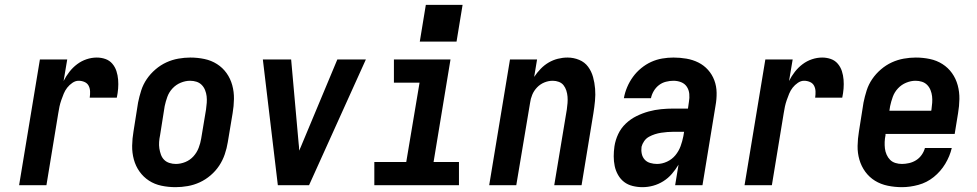

<svg xmlns="http://www.w3.org/2000/svg" viewBox="-20 -766 4040 794"><path d="M59 0 145 -520H258L243 -431Q253 -451 267 -469Q281 -487 299 -500.5Q317 -514 338 -521Q359 -528 380 -528Q399 -528 416 -522Q433 -516 444.5 -502.5Q456 -489 461.5 -472Q467 -455 468.5 -436.5Q470 -418 468.5 -399.5Q467 -381 463 -362H351Q353 -375 352.5 -388Q352 -401 346.5 -411.5Q341 -422 329.5 -427Q318 -432 305 -432Q292 -432 279.5 -423.5Q267 -415 258 -403.5Q249 -392 243.5 -378.5Q238 -365 233.5 -352Q229 -339 226 -325.5Q223 -312 221 -298L172 0Z M706 8Q676 8 647.5 2Q619 -4 596 -19Q573 -34 557 -56.5Q541 -79 533.5 -106.5Q526 -134 526.5 -163.5Q527 -193 532 -222L551 -342Q556 -367 564 -392Q572 -417 587 -439Q602 -461 623 -479Q644 -497 668 -508Q692 -519 717.5 -523.5Q743 -528 767 -528Q797 -528 825.5 -522Q854 -516 877.5 -501Q901 -486 917 -463.5Q933 -441 940.5 -413.5Q948 -386 947.5 -356.5Q947 -327 942 -298L922 -178Q918 -153 909.5 -128Q901 -103 886.5 -81Q872 -59 851 -41Q830 -23 806 -12Q782 -1 756.5 3.5Q731 8 706 8ZM707 -88Q727 -88 746.5 -96Q766 -104 780 -119.5Q794 -135 801.5 -154.5Q809 -174 812 -193L832 -313Q834 -327 835 -341Q836 -355 834.5 -368Q833 -381 828 -393.5Q823 -406 814 -415Q805 -424 792.5 -428Q780 -432 766 -432Q747 -432 727.5 -424Q708 -416 693.5 -400.5Q679 -385 672 -365.5Q665 -346 661 -327L642 -207Q639 -193 638 -179Q637 -165 639 -152Q641 -139 645.5 -126.5Q650 -114 659 -105Q668 -96 681 -92Q694 -88 707 -88Z M1129 0 1067 -520H1184L1215 -173Q1216 -166 1216.5 -158.5Q1217 -151 1217 -143Q1221 -151 1224 -158.5Q1227 -166 1230 -173L1375 -520H1493L1258 0Z M1528 0V-96H1660L1715 -424H1609V-520H1843L1773 -96H1878V0ZM1868 -594H1716L1741 -746H1893Z M2003 0 2089 -520H2201L2189 -448Q2201 -466 2216 -481.5Q2231 -497 2249 -507.5Q2267 -518 2287 -523Q2307 -528 2327 -528Q2352 -528 2375 -518.5Q2398 -509 2412 -490Q2426 -471 2432.5 -447.5Q2439 -424 2441 -399Q2443 -374 2440.5 -348.5Q2438 -323 2434 -298L2385 0H2272L2324 -313Q2326 -327 2327 -340Q2328 -353 2327 -366Q2326 -379 2322 -391.5Q2318 -404 2310.5 -413.5Q2303 -423 2291 -427.5Q2279 -432 2266 -432Q2248 -432 2231 -425Q2214 -418 2201 -404.5Q2188 -391 2181 -374Q2174 -357 2172 -340L2115 0Z M2637 8Q2616 8 2596 3Q2576 -2 2561 -13.5Q2546 -25 2536 -42.5Q2526 -60 2522 -79.5Q2518 -99 2518 -119.5Q2518 -140 2521 -161Q2525 -187 2536.5 -211.5Q2548 -236 2568 -255Q2588 -274 2612.5 -286Q2637 -298 2662.5 -305Q2688 -312 2714 -314.5Q2740 -317 2765 -317H2825L2829 -345Q2832 -361 2830.5 -377.5Q2829 -394 2820.5 -407Q2812 -420 2797 -426Q2782 -432 2765 -432Q2750 -432 2734 -428Q2718 -424 2705 -414Q2692 -404 2683.5 -389.5Q2675 -375 2672 -360H2560Q2564 -383 2573.5 -405.5Q2583 -428 2597.5 -448Q2612 -468 2631.5 -484Q2651 -500 2673 -510Q2695 -520 2718.5 -524Q2742 -528 2765 -528Q2792 -528 2818.5 -523.5Q2845 -519 2868 -507.5Q2891 -496 2908 -477Q2925 -458 2934 -434Q2943 -410 2943.5 -383Q2944 -356 2939 -329L2885 0H2772L2786 -85Q2774 -65 2758.5 -47Q2743 -29 2723 -16.5Q2703 -4 2681 2Q2659 8 2637 8ZM2697 -88Q2718 -88 2738.5 -97.5Q2759 -107 2773 -124Q2787 -141 2794.5 -161.5Q2802 -182 2806 -203L2809 -221H2765Q2753 -221 2740 -220Q2727 -219 2714 -217Q2701 -215 2688.5 -211Q2676 -207 2664 -200.5Q2652 -194 2644 -182.5Q2636 -171 2633 -159Q2631 -144 2634 -130Q2637 -116 2646 -106Q2655 -96 2669 -92Q2683 -88 2697 -88Z M3059 0 3145 -520H3258L3243 -431Q3253 -451 3267 -469Q3281 -487 3299 -500.5Q3317 -514 3338 -521Q3359 -528 3380 -528Q3399 -528 3416 -522Q3433 -516 3444.5 -502.5Q3456 -489 3461.5 -472Q3467 -455 3468.5 -436.5Q3470 -418 3468.5 -399.5Q3467 -381 3463 -362H3351Q3353 -375 3352.5 -388Q3352 -401 3346.5 -411.5Q3341 -422 3329.5 -427Q3318 -432 3305 -432Q3292 -432 3279.5 -423.5Q3267 -415 3258 -403.5Q3249 -392 3243.5 -378.5Q3238 -365 3233.5 -352Q3229 -339 3226 -325.5Q3223 -312 3221 -298L3172 0Z M3710 8Q3680 8 3651 2Q3622 -4 3598.5 -18.5Q3575 -33 3558.5 -55.5Q3542 -78 3534 -105.5Q3526 -133 3526.5 -162.5Q3527 -192 3532 -222L3551 -342Q3556 -367 3564 -392Q3572 -417 3587 -439Q3602 -461 3623 -479Q3644 -497 3668 -508Q3692 -519 3717.5 -523.5Q3743 -528 3767 -528Q3797 -528 3825.5 -522Q3854 -516 3877.5 -501Q3901 -486 3917 -463.5Q3933 -441 3940.5 -413.5Q3948 -386 3947.5 -356.5Q3947 -327 3942 -298L3928 -212H3642V-207Q3639 -193 3638.5 -179Q3638 -165 3639.5 -152Q3641 -139 3646.5 -126.5Q3652 -114 3661 -105Q3670 -96 3683 -92Q3696 -88 3710 -88Q3724 -88 3739.5 -91.5Q3755 -95 3768.5 -103.5Q3782 -112 3791.5 -125.5Q3801 -139 3805 -154H3916Q3908 -120 3889 -88.5Q3870 -57 3841.5 -34Q3813 -11 3778 -1.5Q3743 8 3710 8ZM3658 -308H3831L3832 -313Q3834 -327 3835 -341Q3836 -355 3834.5 -368Q3833 -381 3828 -393.5Q3823 -406 3814 -415Q3805 -424 3792.5 -428Q3780 -432 3766 -432Q3747 -432 3727.5 -424Q3708 -416 3693.5 -400.5Q3679 -385 3672 -365.5Q3665 -346 3661 -327Z"/></svg>

Font: Iosevka SS04 Oblique
Style: Bold
Weight: 700
Italic angle: -9°
Monospace: yes
Designer: Belleve Invis
Foundry: Belleve Invis
Version: Version 19.0.0; ttfautohint (v1.8.4)